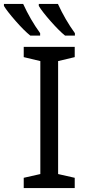

<svg xmlns="http://www.w3.org/2000/svg" viewBox="-80 -951 439 971"><path d="M297.9 0H40V-51.8L124 -70.8V-642.1L40 -662.1V-713.9H297.9V-662.1L213.9 -642.1V-70.8L297.9 -51.8ZM123 -771H73.2Q41.5 -796.4 -1.2 -845.2Q-43.9 -894 -60.1 -920.9V-931.2H37.1Q73.2 -852.1 123 -783.2ZM298.8 -771H249Q219.7 -794.4 176.8 -843Q133.8 -891.6 116.2 -920.9V-931.2H212.9Q249 -852.1 298.8 -783.2Z"/></svg>

Font: NotoSans
Style: Regular
Weight: 400
Designer: Monotype Design team
Foundry: Monotype Imaging Inc.
Version: Version 1.04